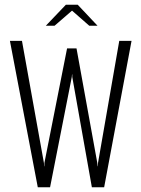

<svg xmlns="http://www.w3.org/2000/svg" viewBox="-20 -793 599 813"><path d="M140 0 22 -620H73L166 -103L167 -89H168V-103L264 -588H304L392 -103L393 -89H394L395 -103L485 -620H537L421 0H369L286 -467V-478H285L284 -467L192 0ZM174 -684 259 -773H309L393 -684H358L285 -748L211 -684Z"/></svg>

Font: Smooch Sans Thin
Style: Regular
Weight: 400
Version: Version 1.010